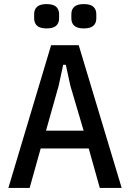

<svg xmlns="http://www.w3.org/2000/svg" viewBox="-20 -919 636 939"><path d="M468 0 414 -193H179L125 0H21L230 -698H365L575 0ZM324 -500 302 -602H289L267 -500L205 -280H389ZM208 -780Q176 -780 161.5 -793Q147 -806 147 -829V-850Q147 -873 161.5 -886Q176 -899 208 -899Q240 -899 254.5 -886Q269 -873 269 -850V-829Q269 -806 254.5 -793Q240 -780 208 -780ZM390 -780Q358 -780 343.5 -793Q329 -806 329 -829V-850Q329 -873 343.5 -886Q358 -899 390 -899Q422 -899 436.5 -886Q451 -873 451 -850V-829Q451 -806 436.5 -793Q422 -780 390 -780Z"/></svg>

Font: IBM Plex Sans Condensed Medium
Style: Regular
Weight: 500
Width: 3
Designer: Mike Abbink, Paul van der Laan, Pieter van Rosmalen
Foundry: Bold Monday
Version: Version 1.3